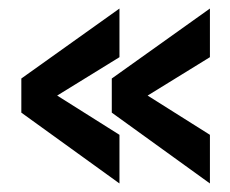

<svg xmlns="http://www.w3.org/2000/svg" viewBox="-20 -451 540 450"><path d="M30 -267 260 -431V-317L114 -227L260 -135V-21L30 -187ZM242 -267 472 -431V-317L326 -227L472 -135V-21L242 -187Z"/></svg>

Font: TypoPRO Lekton
Style: Bold
Weight: 700
Monospace: yes
Designer: Paolo Mazzetti, Luciano Perondi, Raffaele Flato, Elena Papassissa, Emilio Macchia, Michela Povoleri, Tobias Seemiller, R
Version: Version 34.000